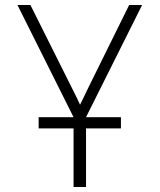

<svg xmlns="http://www.w3.org/2000/svg" viewBox="-20 -750 640 770"><path d="M135 -235V-280H275L50 -730H102L267 -400Q278 -378 287.5 -359Q297 -340 301 -330Q306 -339 315 -358.5Q324 -378 335 -400L498 -730H550L325 -280H465V-235H325V0H275V-235Z"/></svg>

Font: NKDuy Mono Thin
Style: Regular
Weight: 100
Monospace: yes
Designer: NKDuy
Foundry: NKDuy
Version: Version 2.251; ttfautohint (v1.8.4.7-5d5b)